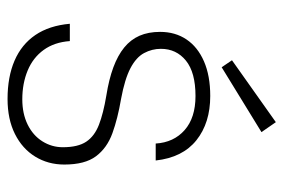

<svg xmlns="http://www.w3.org/2000/svg" viewBox="-144 -612 768 521"><g transform="rotate(90 240.5 -352.0)"><path d="M249 12Q189 12 145 -7Q101 -26 75.5 -63.5Q50 -101 45 -157H92Q95 -115 116 -86Q137 -57 172 -42.5Q207 -28 250 -28Q289 -28 318.5 -42.5Q348 -57 364 -82.5Q380 -108 380 -138Q380 -179 365 -201.5Q350 -224 319 -236Q288 -248 240 -256Q196 -263 163.5 -275Q131 -287 109.5 -304.5Q88 -322 77.5 -346Q67 -370 67 -402Q67 -443 87.5 -473.5Q108 -504 147 -521Q186 -538 241 -538Q314 -538 361 -500.5Q408 -463 416 -390H370Q367 -439 333.5 -468.5Q300 -498 241 -498Q177 -498 145 -472Q113 -446 113 -404Q113 -380 124.5 -358.5Q136 -337 165.5 -321.5Q195 -306 249 -296Q302 -287 342 -272.5Q382 -258 404.5 -228Q427 -198 427 -142Q427 -98 405.5 -63Q384 -28 344 -8Q304 12 249 12ZM163 -569 144 -597 312 -716 339 -677Z"/></g></svg>

Font: DM Sans 9pt ExtraLight
Style: Regular
Weight: 250
Version: Version 4.004;gftools[0.9.30]